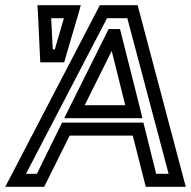

<svg xmlns="http://www.w3.org/2000/svg" viewBox="-45 -694 735 739"><path d="M661 -9 489 -658 485 -674H468H356H339L331 -658L-7 -9L-25 25H12H108H125L133 9L223 -172H466L512 9L516 25H533H634H670L661 -9ZM604 -25H556L511 -206L507 -222H489H211H194L186 -206L97 -25H55L367 -624H445L604 -25ZM437 -289H281L385 -498L437 -289ZM495 -273 421 -566 417 -582H399H390H373L365 -566L219 -273L202 -239H238H467H503L495 -273ZM208 -475 258 -645 266 -674H237H129H99L101 -645L109 -475L110 -454H131H181H202L208 -475ZM166 -504H158L152 -624H201L166 -504Z"/></svg>

Font: Gamestation Text Outline
Style: Italic
Weight: 400
Designer: Jonas Hecksher
Foundry: Jonas Hecksher, Playtypeª, e-types AS
Version: Version 1.003